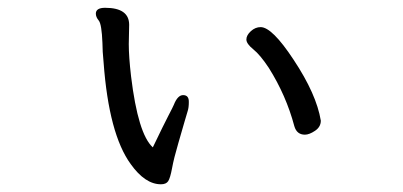

<svg xmlns="http://www.w3.org/2000/svg" viewBox="-20 -460 1040 495"><path d="M766.1 -112.8Q745.1 -112.8 738.8 -134.8Q717.8 -213.9 672.9 -285.2Q650.9 -318.4 633.1 -332.8Q615.2 -347.2 615.2 -358.2Q615.2 -369.1 626.7 -379.6Q638.2 -390.1 651.9 -390.1Q681.6 -390.1 736.8 -306.2Q795.9 -217.3 807.1 -148.9Q807.1 -132.8 792.2 -122.8Q777.3 -112.8 766.1 -112.8ZM395 15.1Q354 15.1 316.9 -37.1Q260.7 -114.3 247.1 -298.8Q244.1 -328.6 244.1 -349.1Q242.2 -397.9 234.6 -407Q227.1 -416 227.1 -424.8Q227.1 -439.9 251 -439.9Q313 -439.9 313 -396L312 -346.2Q312 -314 317.9 -263.2Q335.9 -114.3 374 -80.1Q402.8 -140.1 414.3 -162.1Q425.8 -184.1 428.2 -189.9Q438 -214.8 452.1 -214.8Q467.3 -214.8 466.8 -196.8Q466.8 -182.6 463.9 -173.8Q460.9 -165 456.1 -147.5Q451.2 -129.9 439.7 -90.8Q428.2 -51.8 423.6 -26.4Q418.9 -1 413.6 7.1Q408.2 15.1 395 15.1Z"/></svg>

Font: LXGW WenKai Screen R
Style: Regular
Weight: 400
Designer: Fontworks Inc.
Version: Version 1.235;May 31, 2022